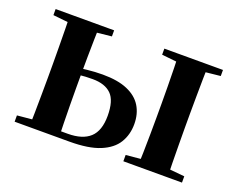

<svg xmlns="http://www.w3.org/2000/svg" viewBox="-91 -697 1066 858"><g transform="rotate(20 442.5 -268.0)"><path d="M171.3 0V-30.5H283.3Q352.9 -30.5 388.3 -62.9Q423.7 -95.4 423.7 -166.5Q423.7 -238.7 393.7 -268.4Q363.6 -298.1 304.9 -298.1Q269.8 -298.1 241.7 -294.9Q213.5 -291.8 186.7 -285.8V-316.8Q225.3 -324 264.7 -328.3Q304.1 -332.7 340.1 -332.7Q412.5 -332.7 458.3 -312.9Q504.1 -293.2 526.2 -257.1Q548.2 -221 548.2 -172.1Q548.2 -122.3 524.5 -83.4Q500.8 -44.5 446.9 -22.2Q393 0 302.2 0ZM111.3 0Q112.3 -25.5 112.8 -67.4Q113.3 -109.4 113.8 -154.7Q114.3 -200 114.3 -234.8V-301.2Q114.3 -335.7 113.8 -381Q113.3 -426.4 112.8 -468.7Q112.3 -511 111.3 -535.7H252.4Q251.4 -511 250.6 -468.7Q249.7 -426.4 249.2 -381Q248.7 -335.7 248.7 -301V-234.8Q248.7 -200 249.2 -154.7Q249.7 -109.4 250.6 -67.4Q251.4 -25.5 252.4 0ZM627.3 0Q628.6 -25.5 629.4 -67.4Q630.3 -109.4 630.8 -154.7Q631.3 -200 631.3 -234.8V-301.2Q631.3 -335.7 630.8 -381Q630.3 -426.4 629.4 -468.7Q628.6 -511 627.3 -535.7H769Q768 -511 767.5 -468.7Q767 -426.4 766.5 -381Q766 -335.7 766 -301.2V-234.8Q766 -200 766.5 -154.7Q767 -109.4 767.5 -67.4Q768 -25.5 769 0ZM41.9 -506.8V-535.7H320.1V-506.8L212.9 -495.5H150.3ZM558.9 0V-29.9L666.9 -40.2H730.2L837.7 -29.9V0ZM558.9 -506.8V-535.7H837.7V-506.8L730.2 -495.5H666.9ZM41.9 0V-29.9L150.3 -40.2H183V0Z"/></g></svg>

Font: Source Han Serif JP VF
Style: Regular
Weight: 250
Designer: Ryoko NISHIZUKA 西塚涼子 (kana & ideographs); Frank Grießhammer (Latin, Greek & Cyrillic); Wenlong ZHANG 张文龙 (bopomofo); San
Foundry: Adobe
Version: Version 2.001;hotconv 1.1.0;makeotfexe 2.6.0